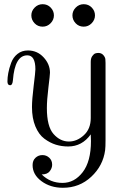

<svg xmlns="http://www.w3.org/2000/svg" viewBox="-20 -680 595 906"><path d="M111.8 -441.9Q155.8 -441.9 185.8 -409.4Q215.8 -377 215.8 -336.9Q215.8 -327.1 208.5 -267.6Q201.2 -208 201.2 -169.9Q201.2 -83 232.7 -47.6Q264.2 -12.2 305.2 -12.2Q343.3 -12.2 375.7 -42Q408.2 -71.8 408.2 -123V-388.2Q408.2 -405.3 415.5 -415.5Q422.9 -425.8 429.9 -428Q437 -430.2 443.8 -430.2Q458 -430.2 466.6 -421.1Q475.1 -412.1 477.1 -401.9Q478 -396 478 -382.8V-19Q478 13.2 476.1 28.8Q466.3 102.1 410.6 154.1Q355 206.1 276.9 206.1Q217.8 206.1 175.8 175Q133.8 144 133.8 99.1Q133.8 77.1 147.5 64.5Q161.1 51.8 180.2 51.8Q199.2 51.8 212.6 64.5Q226.1 77.1 226.1 97.2Q226.1 113.3 214.6 128.2Q203.1 143.1 176.8 143.1Q216.8 183.1 274.9 183.1Q331.1 183.1 370.1 132.6Q409.2 82 409.2 -14.2Q409.2 -20 408.7 -30Q408.2 -40 408.2 -45.9Q367.2 11.2 301.8 11.2Q271 11.2 243.4 2.7Q215.8 -5.9 189.5 -25.4Q163.1 -44.9 147 -83.5Q130.9 -122.1 130.9 -174.8Q130.9 -210 138.9 -274.9Q147 -339.8 147 -353Q147 -418.9 108.9 -418.9Q49.8 -418.9 41 -301.8Q39.1 -277.8 27.8 -277.8Q15.1 -277.8 15.1 -295.9Q15.1 -314 19 -335.4Q22.9 -356.9 32.5 -383.1Q42 -409.2 62.5 -425.5Q83 -441.9 111.8 -441.9ZM181.2 -660.2Q204.1 -660.2 219.2 -644.3Q234.4 -628.4 234.4 -607.4Q234.4 -586.4 218.8 -570.3Q203.1 -554.2 181.2 -554.2Q158.2 -554.2 143.1 -570.3Q127.9 -586.4 127.9 -607.4Q127.9 -628.4 143.6 -644.3Q159.2 -660.2 181.2 -660.2ZM375 -660.2Q397.9 -660.2 413.1 -644.3Q428.2 -628.4 428.2 -607.4Q428.2 -586.4 412.6 -570.3Q397 -554.2 375 -554.2Q352.1 -554.2 336.9 -570.3Q321.8 -586.4 321.8 -607.4Q321.8 -628.4 337.4 -644.3Q353 -660.2 375 -660.2Z"/></svg>

Font: CMU Serif Upright Italic
Style: UprightItalic
Weight: 500
Version: Version 0.7.0